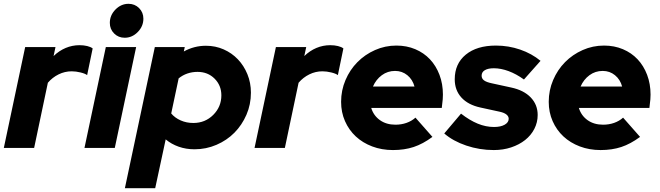

<svg xmlns="http://www.w3.org/2000/svg" viewBox="-27 -776 3460 1007"><path d="M-7 0 105 -529H264L254 -482Q283 -510 317.5 -524.5Q352 -539 390 -539Q412 -539 430.5 -534.5Q449 -530 459 -522L430 -382Q420 -390 395.5 -396Q371 -402 349 -402Q313 -402 280.5 -386Q248 -370 224 -342L152 0Z M627 -578Q594 -578 571.5 -600.5Q549 -623 549 -656Q549 -696 578.5 -726Q608 -756 647 -756Q680 -756 702.5 -733.5Q725 -711 725 -678Q725 -638 695.5 -608Q666 -578 627 -578ZM687 -529 575 0H416L528 -529Z M628 211 785 -529H942L937 -506Q964 -521 993 -528.5Q1022 -536 1053 -536Q1103 -536 1146 -517Q1189 -498 1220.5 -465Q1252 -432 1270.5 -387Q1289 -342 1289 -290Q1289 -228 1265.5 -174Q1242 -120 1202.5 -80Q1163 -40 1108.5 -16.5Q1054 7 993 7Q949 7 910.5 -6.5Q872 -20 842 -45L787 211ZM1009 -399Q981 -399 956 -390.5Q931 -382 910 -365L871 -181Q890 -158 920.5 -144.5Q951 -131 987 -131Q1049 -131 1091.5 -173.5Q1134 -216 1134 -276Q1134 -328 1098.5 -363.5Q1063 -399 1009 -399Z M1308 0 1420 -529H1579L1569 -482Q1598 -510 1632.5 -524.5Q1667 -539 1705 -539Q1727 -539 1745.5 -534.5Q1764 -530 1774 -522L1745 -382Q1735 -390 1710.5 -396Q1686 -402 1664 -402Q1628 -402 1595.5 -386Q1563 -370 1539 -342L1467 0Z M2241 -58Q2191 -21 2142.5 -5Q2094 11 2034 11Q1975 11 1925 -8Q1875 -27 1839 -60.5Q1803 -94 1782.5 -140.5Q1762 -187 1762 -242Q1762 -302 1785 -356Q1808 -410 1847.5 -450Q1887 -490 1940 -513.5Q1993 -537 2052 -537Q2106 -537 2151 -518Q2196 -499 2228 -465Q2260 -431 2278 -383.5Q2296 -336 2296 -280Q2296 -269 2295 -255Q2294 -241 2290 -210H1920Q1932 -170 1965.5 -146Q1999 -122 2047 -122Q2078 -122 2105 -131.5Q2132 -141 2152 -159ZM2045 -404Q2006 -404 1975.5 -381.5Q1945 -359 1929 -322H2147Q2137 -359 2109.5 -381.5Q2082 -404 2045 -404Z M2303 -76 2391 -180Q2436 -145 2478.5 -127.5Q2521 -110 2564 -110Q2599 -110 2620 -122Q2641 -134 2641 -153Q2641 -166 2629 -175.5Q2617 -185 2594 -190L2493 -212Q2428 -226 2393 -264.5Q2358 -303 2358 -360Q2358 -442 2416 -489.5Q2474 -537 2574 -537Q2640 -537 2701 -516Q2762 -495 2808 -457L2721 -359Q2681 -388 2640.5 -403Q2600 -418 2563 -418Q2533 -418 2516 -408Q2499 -398 2499 -379Q2499 -364 2511.5 -354.5Q2524 -345 2553 -339L2654 -317Q2720 -303 2756.5 -265Q2793 -227 2793 -173Q2793 -134 2775.5 -100Q2758 -66 2727 -41.5Q2696 -17 2654 -3Q2612 11 2563 11Q2488 11 2418.5 -12.5Q2349 -36 2303 -76Z M3330 -58Q3280 -21 3231.5 -5Q3183 11 3123 11Q3064 11 3014 -8Q2964 -27 2928 -60.5Q2892 -94 2871.5 -140.5Q2851 -187 2851 -242Q2851 -302 2874 -356Q2897 -410 2936.5 -450Q2976 -490 3029 -513.5Q3082 -537 3141 -537Q3195 -537 3240 -518Q3285 -499 3317 -465Q3349 -431 3367 -383.5Q3385 -336 3385 -280Q3385 -269 3384 -255Q3383 -241 3379 -210H3009Q3021 -170 3054.5 -146Q3088 -122 3136 -122Q3167 -122 3194 -131.5Q3221 -141 3241 -159ZM3134 -404Q3095 -404 3064.5 -381.5Q3034 -359 3018 -322H3236Q3226 -359 3198.5 -381.5Q3171 -404 3134 -404Z"/></svg>

Font: Red Hat Display Black
Style: Italic
Weight: 900
Italic angle: -12°
Designer: Pentagram / MCKL
Foundry: Pentagram / MCKL
Version: Version 1.003; Red Hat Display Black Italic